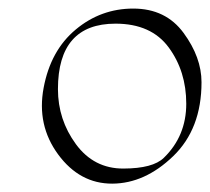

<svg xmlns="http://www.w3.org/2000/svg" viewBox="-20 -397 490 448"><path d="M450.2 -205.1Q450.2 -96.2 384 -32.5Q317.9 31.2 241.9 31.5Q166 31.7 115.7 -36.6Q65.4 -105 81.8 -192.1Q98.1 -279.3 156.7 -328.1Q215.3 -377 291 -377Q366.7 -377 408.4 -320.1Q450.2 -263.2 450.2 -205.1ZM249.5 -341.8Q115.2 -341.8 115.2 -189Q115.2 -117.7 157.2 -60.5Q199.2 -3.4 268.1 -3.7Q336.9 -3.9 362.3 -28.8Q414.6 -79.6 414.6 -155Q414.6 -230.5 373.8 -286.1Q333 -341.8 249.5 -341.8Z"/></svg>

Font: ML-NILA02
Style: Regular
Weight: 400
Version: Version ML-NILA02 1.0